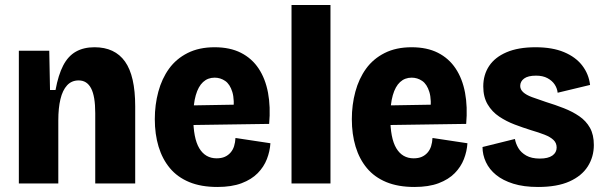

<svg xmlns="http://www.w3.org/2000/svg" viewBox="-20 -730 2405 764"><path d="M55 0V-324V-528H176L179 -372H201Q212 -432 231.5 -469.5Q251 -507 282 -524.5Q313 -542 356 -542Q437 -542 477.5 -485Q518 -428 518 -307V0H359V-280Q359 -347 342.5 -378.5Q326 -410 293 -410Q265 -410 247 -390.5Q229 -371 220.5 -335.5Q212 -300 212 -251V0Z M845 14Q780 14 733 -5.5Q686 -25 656 -61Q626 -97 611 -146.5Q596 -196 596 -256Q596 -313 610 -365Q624 -417 652.5 -456.5Q681 -496 726.5 -519Q772 -542 834 -542Q895 -542 938.5 -520Q982 -498 1009 -457.5Q1036 -417 1046.5 -361Q1057 -305 1051 -237L708 -232V-310L945 -314L908 -279Q914 -333 904.5 -364Q895 -395 876 -408Q857 -421 834 -421Q807 -421 788 -403.5Q769 -386 759 -351Q749 -316 749 -264Q749 -180 773 -140Q797 -100 842 -100Q861 -100 874.5 -106Q888 -112 897.5 -123Q907 -134 911.5 -148.5Q916 -163 917 -181L1056 -160Q1054 -128 1042 -97Q1030 -66 1005.5 -41Q981 -16 941.5 -1Q902 14 845 14Z M1140 0V-710H1295V0Z M1629 14Q1564 14 1517 -5.5Q1470 -25 1440 -61Q1410 -97 1395 -146.5Q1380 -196 1380 -256Q1380 -313 1394 -365Q1408 -417 1436.5 -456.5Q1465 -496 1510.5 -519Q1556 -542 1618 -542Q1679 -542 1722.5 -520Q1766 -498 1793 -457.5Q1820 -417 1830.5 -361Q1841 -305 1835 -237L1492 -232V-310L1729 -314L1692 -279Q1698 -333 1688.5 -364Q1679 -395 1660 -408Q1641 -421 1618 -421Q1591 -421 1572 -403.5Q1553 -386 1543 -351Q1533 -316 1533 -264Q1533 -180 1557 -140Q1581 -100 1626 -100Q1645 -100 1658.5 -106Q1672 -112 1681.5 -123Q1691 -134 1695.5 -148.5Q1700 -163 1701 -181L1840 -160Q1838 -128 1826 -97Q1814 -66 1789.5 -41Q1765 -16 1725.5 -1Q1686 14 1629 14Z M2121 14Q2064 14 2022.5 1Q1981 -12 1954 -34Q1927 -56 1913.5 -85Q1900 -114 1900 -145L2029 -177Q2032 -159 2042.5 -141Q2053 -123 2074 -111Q2095 -99 2128 -99Q2161 -99 2178 -111Q2195 -123 2195 -143Q2195 -161 2182.5 -173Q2170 -185 2147 -194Q2124 -203 2093 -212Q2061 -222 2028 -234.5Q1995 -247 1966.5 -266Q1938 -285 1920.5 -314.5Q1903 -344 1903 -386Q1903 -432 1926 -467Q1949 -502 1995.5 -522Q2042 -542 2111 -542Q2178 -542 2224.5 -522.5Q2271 -503 2297 -469Q2323 -435 2328 -392L2199 -361Q2197 -379 2187 -394Q2177 -409 2158.5 -419Q2140 -429 2113 -429Q2081 -429 2065.5 -417.5Q2050 -406 2050 -388Q2050 -374 2062 -363Q2074 -352 2097 -343.5Q2120 -335 2153 -324Q2189 -313 2223.5 -299.5Q2258 -286 2285 -267.5Q2312 -249 2327.5 -221.5Q2343 -194 2343 -153Q2343 -106 2319 -68Q2295 -30 2246 -8Q2197 14 2121 14Z"/></svg>

Font: Bricolage Grotesque 96pt ExtraBold SemiCondensed ExtraBold
Style: Regular
Weight: 800
Width: 4
Version: Version 1.001;gftools[0.9.33.dev8+g029e19f]